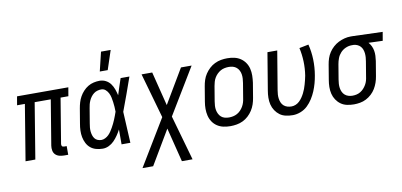

<svg xmlns="http://www.w3.org/2000/svg" viewBox="-84 -1032 3193 1526"><g transform="rotate(-10 1512.0 -269.5)"><path d="M393 8H361Q341 8 322 3Q303 -2 290 -15Q277 -28 273.5 -47.5Q270 -67 273 -87L333 -450H203L129 0H50L124 -450H61L73 -520H487L475 -450H412L352 -87Q351 -82 352 -77Q353 -72 355.5 -68.5Q358 -65 363 -63.5Q368 -62 373 -62H393Z M673 8Q646 8 620 1Q594 -6 574.5 -22Q555 -38 543 -61.5Q531 -85 526 -111Q521 -137 522 -164.5Q523 -192 528 -219L548 -339Q552 -363 559 -386.5Q566 -410 578 -431.5Q590 -453 607.5 -472Q625 -491 646.5 -504Q668 -517 692.5 -522.5Q717 -528 740 -528Q767 -528 790 -516Q813 -504 828 -483.5Q843 -463 851.5 -439Q860 -415 866 -389L867 -392Q877 -424 887.5 -456Q898 -488 909 -520H980Q956 -453 932.5 -386Q909 -319 883 -252Q887 -189 889.5 -126Q892 -63 896 0H825Q825 -30 825 -60Q825 -90 825 -120Q813 -97 798 -75Q783 -53 764.5 -34Q746 -15 722 -3.5Q698 8 673 8ZM674 -62Q689 -62 705 -70Q721 -78 732.5 -89.5Q744 -101 753.5 -115Q763 -129 771 -143.5Q779 -158 786.5 -173Q794 -188 800 -203Q806 -218 812 -233.5Q818 -249 823 -264Q823 -284 821.5 -303.5Q820 -323 817.5 -342.5Q815 -362 811 -380.5Q807 -399 798.5 -416Q790 -433 775.5 -445.5Q761 -458 741 -458Q726 -458 710 -453.5Q694 -449 681 -439Q668 -429 658 -415.5Q648 -402 641.5 -387.5Q635 -373 631 -358Q627 -343 625 -328L605 -208Q602 -192 600.5 -175.5Q599 -159 600.5 -143.5Q602 -128 606.5 -113Q611 -98 620 -86Q629 -74 643.5 -68Q658 -62 674 -62ZM755 -600 792 -754H870L819 -600Z M956 215 1181 -157 1078 -520H1164L1233 -245L1396 -520H1482L1257 -148L1360 215H1274L1205 -60L1042 215Z M1703 8Q1674 8 1646.5 2Q1619 -4 1596.5 -19Q1574 -34 1559 -56.5Q1544 -79 1537.5 -106Q1531 -133 1531 -161.5Q1531 -190 1536 -219L1556 -339Q1560 -364 1568 -389Q1576 -414 1591 -436.5Q1606 -459 1626 -477.5Q1646 -496 1670 -507.5Q1694 -519 1719.5 -523.5Q1745 -528 1770 -528Q1799 -528 1826.5 -522Q1854 -516 1876.5 -501Q1899 -486 1914.5 -463.5Q1930 -441 1936.5 -414Q1943 -387 1942.5 -358.5Q1942 -330 1938 -301L1918 -181Q1914 -156 1905.5 -131Q1897 -106 1882.5 -83.5Q1868 -61 1848 -42.5Q1828 -24 1804 -12.5Q1780 -1 1754 3.5Q1728 8 1703 8ZM1704 -62Q1720 -62 1737 -65.5Q1754 -69 1769.5 -77.5Q1785 -86 1797.5 -99Q1810 -112 1819 -127.5Q1828 -143 1833 -159.5Q1838 -176 1840 -192L1860 -312Q1863 -330 1864 -347.5Q1865 -365 1862.5 -381.5Q1860 -398 1852.5 -413Q1845 -428 1832.5 -438.5Q1820 -449 1804 -453.5Q1788 -458 1770 -458Q1754 -458 1736.5 -454.5Q1719 -451 1704 -442.5Q1689 -434 1676 -421Q1663 -408 1654 -392.5Q1645 -377 1640.5 -360.5Q1636 -344 1633 -328L1613 -208Q1610 -190 1609 -172.5Q1608 -155 1611 -138.5Q1614 -122 1621.5 -107Q1629 -92 1641 -81.5Q1653 -71 1669.5 -66.5Q1686 -62 1704 -62Z M2207 8Q2178 8 2150.5 2Q2123 -4 2102 -19.5Q2081 -35 2066 -57.5Q2051 -80 2044.5 -106.5Q2038 -133 2038.5 -162Q2039 -191 2044 -219L2094 -520H2173L2121 -208Q2118 -191 2117 -173.5Q2116 -156 2118.5 -139.5Q2121 -123 2127.5 -108Q2134 -93 2146 -82.5Q2158 -72 2174 -67Q2190 -62 2208 -62Q2225 -62 2242 -69Q2259 -76 2272.5 -89Q2286 -102 2296.5 -117.5Q2307 -133 2315 -149Q2323 -165 2329.5 -182Q2336 -199 2340.5 -216Q2345 -233 2349.5 -250Q2354 -267 2357 -284Q2366 -341 2364 -398Q2362 -455 2350 -508L2425 -523Q2440 -464 2442 -400.5Q2444 -337 2433 -273Q2428 -242 2419.5 -211Q2411 -180 2398.5 -150Q2386 -120 2368 -91.5Q2350 -63 2326 -40Q2302 -17 2270 -4.5Q2238 8 2207 8Z M2700 8Q2671 8 2643.5 2Q2616 -4 2594.5 -19.5Q2573 -35 2558 -57.5Q2543 -80 2536.5 -106.5Q2530 -133 2530.5 -162Q2531 -191 2536 -219L2556 -339Q2560 -364 2568 -388Q2576 -412 2590.5 -434Q2605 -456 2625 -474Q2645 -492 2668 -503.5Q2691 -515 2716 -521.5Q2741 -528 2765 -528H2781L3024 -520L3012 -450L2898 -454Q2911 -440 2919.5 -422Q2928 -404 2931.5 -384Q2935 -364 2934 -343Q2933 -322 2930 -301L2910 -181Q2906 -156 2897.5 -131.5Q2889 -107 2875.5 -84.5Q2862 -62 2842 -43.5Q2822 -25 2798.5 -13Q2775 -1 2749.5 3.5Q2724 8 2700 8ZM2700 -62Q2716 -62 2732.5 -65.5Q2749 -69 2764 -78Q2779 -87 2791 -100Q2803 -113 2812 -128.5Q2821 -144 2825.5 -160Q2830 -176 2832 -192L2852 -312Q2855 -328 2856 -344.5Q2857 -361 2855.5 -376.5Q2854 -392 2848.5 -407Q2843 -422 2833 -433Q2823 -444 2808.5 -450.5Q2794 -457 2779 -458H2762Q2738 -458 2714 -447.5Q2690 -437 2672.5 -418Q2655 -399 2646 -375.5Q2637 -352 2633 -328L2613 -208Q2610 -191 2609 -173.5Q2608 -156 2610.5 -139.5Q2613 -123 2620 -108Q2627 -93 2639 -82.5Q2651 -72 2667 -67Q2683 -62 2700 -62Z"/></g></svg>

Font: Iosevka
Style: Italic
Weight: 400
Italic angle: -9°
Monospace: yes
Designer: Belleve Invis
Foundry: Belleve Invis
Version: Version 32.5.0; ttfautohint (v1.8.4)